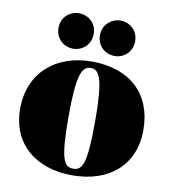

<svg xmlns="http://www.w3.org/2000/svg" viewBox="-83 -795 788 881"><g transform="rotate(10 311.5 -354.0)"><path d="M312 15C481 15 598 -80 598 -246C598 -412 491 -515 312 -515C143 -515 24 -412 24 -246C24 -80 143 15 312 15ZM311 -16C270 -16 249 -43 249 -246C249 -444 270 -485 311 -485C352 -485 373 -446 373 -246C373 -42 352 -16 311 -16ZM215 -558C257 -558 297 -589 297 -641C297 -692 257 -723 215 -723C173 -723 133 -692 133 -641C133 -589 173 -558 215 -558ZM409 -558C450 -558 490 -589 490 -641C490 -692 450 -723 409 -723C366 -723 326 -690 326 -641C326 -589 366 -558 409 -558Z"/></g></svg>

Font: Sprat Condensed Black
Style: Regular
Weight: 900
Designer: Ethan Nakache
Foundry: Collletttivo
Version: Version 2.000;Glyphs 3.2 (3217)